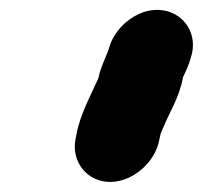

<svg xmlns="http://www.w3.org/2000/svg" viewBox="-20 -734 404 382"><path d="M297 -456C299 -465 299 -468 303 -476C317 -511 337 -540 344 -580C350 -593 355 -603 359 -617C376 -666 346 -706 307 -713C260 -722 213 -685 199 -645C193 -623 180 -602 176 -579C162 -547 139 -506 132 -466L130 -456C122 -411 154 -372 199 -372C244 -372 289 -411 297 -456Z"/></svg>

Font: Blanket
Style: BlkObl
Weight: 900
Foundry: Cannot Into Space Fonts
Version: Version 0.9